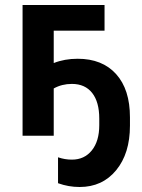

<svg xmlns="http://www.w3.org/2000/svg" viewBox="-20 -540 565 764"><path d="M69.8 0V-520H396V-418H193.8V-289.1Q236.8 -306.2 289.1 -306.2Q387.2 -306.2 442.1 -245.1Q497.1 -184.1 497.1 -73.2V-40Q497.1 70.8 442.1 137.5Q387.2 204.1 296.9 204.1Q252.4 204.1 210.9 189V85.9Q237.8 95.2 266.1 95.2Q315.9 95.2 345.5 58.3Q375 21.5 375 -42V-67.9Q375 -134.3 346.7 -170.2Q318.4 -206.1 266.1 -206.1Q226.1 -206.1 193.8 -188V0Z"/></svg>

Font: Fixel Text SemiBold
Style: Regular
Weight: 600
Width: 4
Designer: AlfaBravo + MacPaw
Foundry: Kyrylo Tkachov, Marchela Mozhyna, Serhii Makarenko, Maria Weinstein, Zakhar Kryvoshyya
Version: Version 1.211